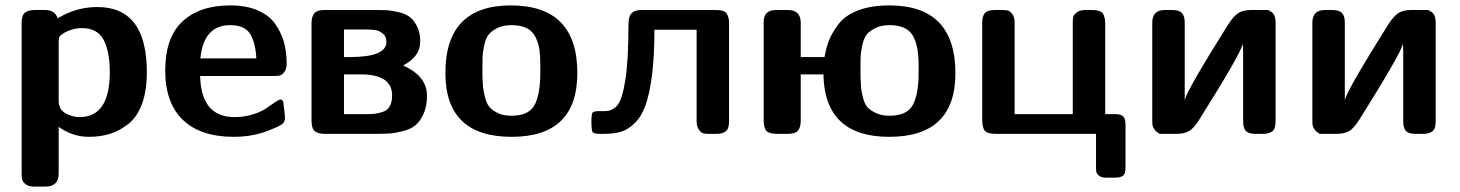

<svg xmlns="http://www.w3.org/2000/svg" viewBox="-20 -495 5398 710"><path d="M60 147V-410Q60 -438 72 -448Q84 -458 109 -458H146Q184 -458 193 -427Q261 -469 340 -469Q523 -469 523 -228Q523 -159 505 -110.5Q487 -62 454.5 -36.5Q422 -11 386.5 0Q351 11 309 11Q248 11 197 -26V146Q197 195 148 195H106Q86 195 75 186.5Q64 178 62 169Q60 160 60 147ZM197 -122Q197 -90 222.5 -76Q248 -62 274 -62Q386 -62 386 -228Q386 -305 363 -348Q340 -391 283 -391Q256 -391 231.5 -380.5Q207 -370 200 -359Q197 -354 197 -342Z M591 -234Q591 -356 654.5 -415.5Q718 -475 831 -475Q891 -475 933.5 -456.5Q976 -438 998.5 -405.5Q1021 -373 1030.5 -337Q1040 -301 1040 -259Q1040 -239 1031 -228Q1022 -217 1013.5 -215.5Q1005 -214 992 -214H720Q724 -62 847 -62Q883 -62 915 -72Q947 -82 964.5 -94.5Q982 -107 997 -117Q1012 -127 1017 -127Q1028 -127 1029 -107Q1030 -97 1032 -81.5Q1034 -66 1034 -61Q1034 -46 1025.5 -38Q1017 -30 987 -18Q922 11 845 11Q721 11 656 -52Q591 -115 591 -234ZM721 -279H928Q925 -337 905 -369.5Q885 -402 831 -402Q733 -402 721 -279Z M1132 -50V-409Q1132 -434 1142.5 -446Q1153 -458 1179 -458H1371Q1397 -458 1413 -457Q1429 -456 1454.5 -450Q1480 -444 1495.5 -432Q1511 -420 1522.5 -397Q1534 -374 1534 -341Q1534 -286 1471 -253Q1559 -213 1559 -141Q1559 -102 1546.5 -74.5Q1534 -47 1517 -32.5Q1500 -18 1471.5 -10.5Q1443 -3 1422 -1.5Q1401 0 1368 0H1182Q1156 0 1144 -10Q1132 -20 1132 -50ZM1252 -73H1337Q1356 -73 1367.5 -74.5Q1379 -76 1396 -81.5Q1413 -87 1421.5 -102.5Q1430 -118 1430 -142Q1430 -220 1314 -220H1252ZM1252 -284H1274Q1409 -284 1409 -340Q1409 -360 1395.5 -371Q1382 -382 1367 -384Q1352 -386 1330 -386H1252Z M1627 -225Q1627 -475 1869 -475Q2115 -475 2115 -225Q2115 11 1872 11Q1627 11 1627 -225ZM1764 -214Q1765 -188 1766 -175Q1767 -162 1773 -137.5Q1779 -113 1789 -100.5Q1799 -88 1820 -77.5Q1841 -67 1871 -67Q1936 -67 1957 -107Q1978 -147 1978 -227V-254Q1978 -288 1975 -310Q1972 -332 1961.5 -355.5Q1951 -379 1928.5 -390.5Q1906 -402 1871 -402Q1840 -402 1818.5 -391Q1797 -380 1786.5 -366.5Q1776 -353 1770.5 -327Q1765 -301 1764.5 -286Q1764 -271 1764 -242Z M2167 -45Q2167 -72 2171 -78Q2175 -84 2194 -84H2215Q2245 -84 2263 -105.5Q2281 -127 2292.5 -199.5Q2304 -272 2304 -404Q2304 -435 2316 -446.5Q2328 -458 2351 -458H2630Q2658 -458 2667 -445Q2676 -432 2676 -410V-46Q2676 -19 2664 -9.5Q2652 0 2630 0H2602Q2590 0 2582 -1.5Q2574 -3 2565 -14.5Q2556 -26 2556 -48V-385H2400Q2400 -287 2391 -217Q2382 -147 2367 -105.5Q2352 -64 2327.5 -40Q2303 -16 2277 -8Q2251 0 2214 0H2200Q2176 0 2171.5 -6.5Q2167 -13 2167 -45Z M2804 -53V-414Q2804 -458 2850 -458H2893Q2941 -458 2941 -411V-284H3029Q3035 -318 3045.5 -345.5Q3056 -373 3080.5 -405.5Q3105 -438 3153 -456.5Q3201 -475 3269 -475Q3513 -475 3513 -224Q3513 11 3268 11Q3029 11 3025 -220H2941V-49Q2941 -24 2931 -12Q2921 0 2892 0H2856Q2824 0 2814 -11Q2804 -22 2804 -53ZM3162 -214Q3163 -187 3164 -172.5Q3165 -158 3171 -134.5Q3177 -111 3187.5 -99Q3198 -87 3219 -77Q3240 -67 3269 -67Q3334 -67 3355.5 -107Q3377 -147 3377 -227V-255Q3377 -328 3354.5 -365Q3332 -402 3269 -402Q3238 -402 3216.5 -391Q3195 -380 3184.5 -366.5Q3174 -353 3168.5 -327Q3163 -301 3162.5 -286Q3162 -271 3162 -242Z M3612 -52V-411Q3612 -435 3622 -446.5Q3632 -458 3658 -458H3684Q3697 -458 3705.5 -456.5Q3714 -455 3723 -443.5Q3732 -432 3732 -411V-73H3947V-410Q3947 -423 3948.5 -431.5Q3950 -440 3961.5 -449Q3973 -458 3995 -458H4019Q4036 -458 4047 -453.5Q4058 -449 4061.5 -439Q4065 -429 4066 -423Q4067 -417 4067 -404V-73H4103Q4124 -73 4133 -65Q4142 -57 4142 -35V124Q4142 148 4132.5 155Q4123 162 4102 162H4070Q4053 162 4044 154.5Q4035 147 4034 140.5Q4033 134 4033 122V0H3663Q3630 0 3621 -12.5Q3612 -25 3612 -52Z M4241 -52V-411Q4241 -458 4287 -458H4315Q4341 -458 4351 -446.5Q4361 -435 4361 -412V-125Q4370 -163 4522 -405Q4542 -436 4559.5 -447Q4577 -458 4608 -458H4670Q4671 -456 4678 -453Q4685 -450 4691 -440.5Q4697 -431 4697 -411V-46Q4697 -18 4684.5 -9Q4672 0 4650 0H4624Q4608 0 4597.5 -4Q4587 -8 4583 -16.5Q4579 -25 4578 -32Q4577 -39 4577 -50V-304Q4577 -309 4576.5 -318.5Q4576 -328 4576 -333Q4567 -295 4415 -53Q4395 -21 4377.5 -10.5Q4360 0 4330 0H4268Q4255 -8 4249 -16.5Q4243 -25 4242 -31.5Q4241 -38 4241 -52Z M4833 -52V-411Q4833 -458 4879 -458H4907Q4933 -458 4943 -446.5Q4953 -435 4953 -412V-125Q4962 -163 5114 -405Q5134 -436 5151.5 -447Q5169 -458 5200 -458H5262Q5263 -456 5270 -453Q5277 -450 5283 -440.5Q5289 -431 5289 -411V-46Q5289 -18 5276.5 -9Q5264 0 5242 0H5216Q5200 0 5189.5 -4Q5179 -8 5175 -16.5Q5171 -25 5170 -32Q5169 -39 5169 -50V-304Q5169 -309 5168.5 -318.5Q5168 -328 5168 -333Q5159 -295 5007 -53Q4987 -21 4969.5 -10.5Q4952 0 4922 0H4860Q4847 -8 4841 -16.5Q4835 -25 4834 -31.5Q4833 -38 4833 -52Z"/></svg>

Font: CMU Sans Serif
Style: Bold
Weight: 700
Version: Version 0.7.0